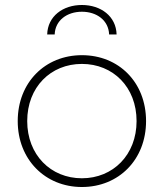

<svg xmlns="http://www.w3.org/2000/svg" viewBox="-20 -745 656 769"><path d="M308 -31C183 -31 89 -125 89 -260C89 -396 183 -489 308 -489C433 -489 527 -396 527 -260C527 -125 433 -31 308 -31ZM308 4C456 4 565 -106 565 -260C565 -415 456 -524 308 -524C161 -524 51 -415 51 -260C51 -106 161 4 308 4ZM199 -607C201 -663 248 -698 308 -698C368 -698 415 -663 417 -607H447C445 -680 384 -725 308 -725C232 -725 171 -680 169 -607Z"/></svg>

Font: Montserrat-Alt1 ExtLt
Style: Regular
Weight: 200
Designer: Differentunic
Foundry: Differentunic
Version: Version 7.222